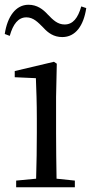

<svg xmlns="http://www.w3.org/2000/svg" viewBox="-25 -788 383 808"><path d="M-5 -645 16 -637C30 -687 52 -715 86 -715C116 -715 135 -694 158 -671C177 -650 201 -632 237 -632C293 -632 327 -680 338 -754L317 -761C303 -712 282 -685 247 -685C218 -685 199 -703 176 -727C156 -749 131 -768 95 -768C41 -768 6 -718 -5 -645ZM126 0H290V-28L213 -36C212 -92 211 -175 211 -229V-380L214 -520L202 -528L37 -489V-463L126 -459C128 -409 130 -356 130 -289V-229C130 -175 129 -92 127 -36L43 -28V0Z"/></svg>

Font: Noto Serif CJK KR
Style: Regular
Weight: 400
Designer: Ryoko NISHIZUKA 西塚涼子 (kana & ideographs); Frank Grießhammer (Latin, Greek & Cyrillic); Wenlong ZHANG 张文龙 (bopomofo); San
Foundry: Adobe
Version: Version 2.001;hotconv 1.1.0;makeotfexe 2.6.0